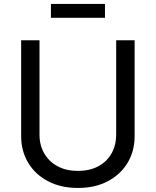

<svg xmlns="http://www.w3.org/2000/svg" viewBox="-20 -929 780 961"><path d="M370.1 11.7Q284.2 11.7 220.2 -22Q156.2 -55.7 121.1 -114.3Q85.9 -172.9 85.9 -247.6V-727.5H177.7V-254.9Q177.7 -202.6 201.2 -161.6Q224.6 -120.6 267.6 -97.2Q310.5 -73.7 370.1 -73.7Q430.2 -73.7 472.9 -97.2Q515.6 -120.6 538.6 -161.6Q561.5 -202.6 561.5 -254.9V-727.5H653.8V-247.6Q653.8 -172.9 618.7 -114.3Q583.5 -55.7 519.8 -22Q456.1 11.7 370.1 11.7ZM505.4 -909.2V-839.8H234.9V-909.2Z"/></svg>

Font: Inter 16pt
Style: Regular
Weight: 400
Version: Version 4.001;git-66647c0bb